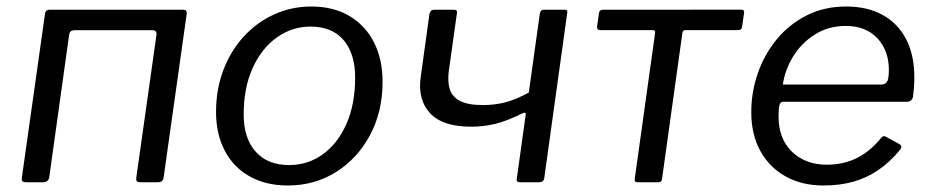

<svg xmlns="http://www.w3.org/2000/svg" viewBox="-20 -560 2867 590"><path d="M60.7 0Q51.5 0 48.9 -3.1Q46.2 -6.2 47.2 -14.1L118.1 -516.4Q119.6 -530 131.4 -530H543.8Q555.3 -530 553.7 -517.2L483.1 -16.7Q481.8 -7.2 477.9 -3.6Q474 0 463.5 0H412.4Q403.2 0 400.5 -3.1Q397.8 -6.2 398.8 -14.1L460.6 -451.4Q461.9 -458.9 458.9 -463.1Q455.9 -467.2 448.7 -467.2H210.6Q202.6 -467.2 198.2 -464.3Q193.8 -461.4 192.5 -453.5L131.5 -16.7Q129.6 0 111.9 0Z M864.7 10Q796.6 10 746.8 -18.2Q696.9 -46.4 670.4 -97.5Q643.9 -148.6 643.9 -215.7Q643.9 -286.4 666.7 -345.7Q689.6 -405 729.8 -448.6Q770 -492.1 823.3 -516.1Q876.5 -540 936.3 -540Q1004.7 -540 1053.8 -510.8Q1102.9 -481.6 1129.3 -429.7Q1155.6 -377.7 1155.6 -308.9Q1155.6 -216.5 1116.8 -144.3Q1078 -72.2 1012.2 -31.1Q946.4 10 864.7 10ZM868.4 -52.8Q926.2 -52.8 972 -85.8Q1017.8 -118.9 1044.5 -179.1Q1071.3 -239.4 1071.3 -321.6Q1071.3 -395.2 1035.8 -436.8Q1000.3 -478.3 934.3 -478.3Q877.5 -478.3 830.6 -444.9Q783.8 -411.5 756.3 -350.8Q728.8 -290 728.8 -208.2Q728.8 -135.6 765.4 -94.2Q802 -52.8 868.4 -52.8Z M1578 0Q1571.7 0 1569.4 -2.7Q1567.1 -5.5 1568.1 -11.2L1595.6 -209.1Q1596.6 -216.4 1586.5 -212.3Q1538.1 -188.2 1502 -179.4Q1466 -170.7 1428.1 -170.7Q1339.6 -170.7 1301.4 -212.3Q1263.1 -253.8 1272.7 -322.7L1299.7 -517.4Q1302.5 -530 1314.1 -530H1374.8Q1380.6 -530 1382.9 -527.4Q1385.2 -524.8 1384 -518.8L1359 -340.9Q1354.8 -308.5 1362.3 -285.3Q1369.9 -262.1 1394.1 -249.6Q1418.4 -237.1 1464.9 -237.1Q1497.3 -237.1 1529.7 -244.7Q1562.1 -252.3 1604.9 -275.5L1639 -519.3Q1641.3 -530 1650.1 -530H1715.3Q1725.3 -530 1723 -520.1L1652.4 -12.3Q1650.6 0 1637.1 0Z M2247.7 -467.5H2086.8Q2078.4 -467.5 2076.9 -458.8L2014.3 -9.6Q2013.3 0 2002.6 0H1938.6Q1929 0 1930.5 -10.4L1992.9 -457.5Q1993.9 -462.8 1992.1 -465.2Q1990.3 -467.5 1984.9 -467.5H1824.1Q1813.9 -467.5 1814.7 -477.9L1820.7 -520.4Q1822.4 -530 1832.4 -530L2257.3 -530.3Q2268.2 -530.3 2266.5 -520.7L2260.4 -477.9Q2259.6 -467.5 2247.7 -467.5Z M2510.8 10Q2443.7 10 2393.6 -18.2Q2343.5 -46.4 2316.1 -96.8Q2288.6 -147.3 2288.6 -215.1Q2288.6 -277.1 2308.7 -334.9Q2328.7 -392.8 2366.8 -439.1Q2405 -485.4 2458.9 -512.7Q2512.9 -540 2580.3 -540Q2645.1 -540 2692 -514.3Q2738.9 -488.5 2764.3 -440Q2789.7 -391.4 2789.7 -321.9Q2789.7 -308.2 2788.7 -293.8Q2787.7 -279.5 2785.7 -264Q2784.7 -256.5 2779.7 -251.8Q2774.7 -247.1 2765.4 -247.1H2386Q2378.4 -247.1 2375.4 -237.6Q2372.4 -228 2372.4 -202.2Q2372.4 -133.4 2413.8 -93.6Q2455.2 -53.9 2520.5 -53.9Q2572.7 -53.9 2614.1 -74.9Q2655.6 -96 2688.8 -137.6Q2693.4 -142.1 2697 -141.6Q2700.6 -141.1 2704.5 -138.6L2743.1 -117.5Q2753.9 -112.3 2746.8 -100.8Q2714.4 -61.4 2678.3 -37Q2642.3 -12.6 2601 -1.3Q2559.7 10 2510.8 10ZM2688.6 -300.2Q2699.3 -300.2 2705.3 -308.3Q2711.4 -316.5 2711.4 -345.3Q2711.4 -404.5 2676.1 -442.4Q2640.7 -480.3 2579 -480.3Q2525.7 -480.3 2484.1 -454Q2442.6 -427.8 2417.2 -386.4Q2391.9 -345 2385.7 -300.2Z"/></svg>

Font: Libre Franklin Thin
Style: Italic
Weight: 100
Italic angle: -8°
Designer: Pablo Impallari, Rodrigo Fuenzalida, Nhung Nguyen
Foundry: Impallari Type
Version: Version 3.000